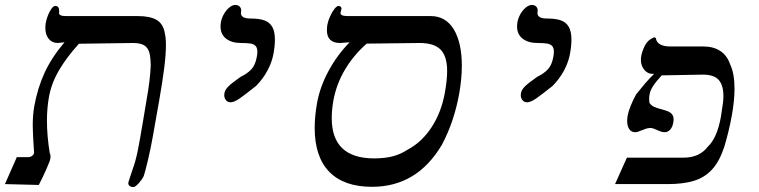

<svg xmlns="http://www.w3.org/2000/svg" viewBox="-51 -745 3071 777"><path d="M567.5 -193Q559.5 -147 548 -98.2Q536.5 -49.5 530.5 -32Q523.5 -18 510 -3Q496.5 12 488.5 12Q479 12 473 7Q467 2 468.5 -7Q469.5 -11 476 -30.5Q484 -54 486.5 -62Q497.5 -92 505.5 -130.5Q513.5 -169 527.5 -253L541 -334Q556.5 -418.5 559 -480Q558.5 -515 552.8 -534Q547 -553 531.8 -562Q516.5 -571 487 -571L268.5 -568Q220 -515 188.5 -461.8Q157 -408.5 147 -352Q139 -307 139 -256.5Q139 -194.5 150.5 -124.5Q153.5 -120 153.5 -112Q153.5 -109 152.5 -102Q151 -93 136.2 -59.5Q121.5 -26 106 3.5L-31 0L17 -109H63.5Q72 -109 79.2 -114.5Q86.5 -120 87 -127.5L85.5 -149.5L84 -174.5Q83.5 -182 82.5 -202Q81.5 -222 81.5 -238.5Q81.5 -278.5 87.5 -314Q101 -389 129.5 -450.8Q158 -512.5 210 -574L183 -571Q160 -571 146.2 -587.8Q132.5 -604.5 132.5 -632Q132.5 -641.5 134 -651Q138 -674.5 150 -697.8Q162 -721 172.5 -721Q188.5 -721 188.5 -700.5L188 -691.5Q188 -686.5 194.5 -683.2Q201 -680 214.5 -680H505.5Q557.5 -680 583.8 -663.8Q610 -647.5 616 -610.5Q620.5 -592 620.5 -562.5Q620.5 -524.5 613.5 -469.2Q606.5 -414 593 -337Z M882 -331Q870.5 -331 863.5 -339.5Q856.5 -348 856.5 -360.5Q856.5 -378.5 871.8 -393.8Q887 -409 912.5 -426.5L923.5 -434.5Q949 -446.5 965.8 -464Q982.5 -481.5 988.5 -516Q990.5 -526 990.5 -535.5Q990.5 -551 983.5 -558.8Q976.5 -566.5 962.8 -568.8Q949 -571 924.5 -571Q886.5 -571 864 -588.5Q841.5 -606 841.5 -638Q841.5 -646 843 -655Q846 -672.5 855.5 -688.8Q865 -705 877.5 -715Q890 -725 901 -725Q912 -725 918.5 -718.8Q925 -712.5 925 -702.5Q925 -699 924.5 -697Q924 -695.5 924 -692Q924 -670 963.5 -670Q998 -670 1019 -662.5Q1040 -655 1050.8 -636.2Q1061.5 -617.5 1061.5 -585Q1061.5 -558.5 1056 -529Q1050 -494.5 1032 -460.5Q1014 -426.5 985.5 -397.5Q943 -363.5 919.8 -347.2Q896.5 -331 882 -331Z M1737.5 -159.5Q1637 11 1454.5 11Q1340.5 11 1281.5 -49.8Q1222.5 -110.5 1222.5 -227Q1222.5 -274.5 1232 -328Q1244 -394 1278.8 -458.2Q1313.5 -522.5 1364 -574L1326 -571Q1272 -571 1272 -622.5Q1272 -634.5 1274 -646Q1277 -661.5 1285 -679.2Q1293 -697 1302.5 -709Q1312 -721 1319.5 -721Q1325 -721 1328.2 -717.2Q1331.5 -713.5 1331 -709.5L1327.5 -695.5Q1323.5 -680 1354.5 -680H1691.5Q1753 -680 1785.5 -626Q1818 -572 1818 -479Q1818 -427 1807.5 -367Q1787 -252.5 1737.5 -159.5ZM1758.5 -458Q1758.5 -516.5 1732.5 -543.8Q1706.5 -571 1647 -571L1433 -568.5Q1379 -521 1344.2 -461.8Q1309.5 -402.5 1298 -337Q1291.5 -300 1291.5 -267Q1291.5 -104 1463.5 -104Q1504.5 -104 1536.8 -112Q1569 -120 1598 -139Q1655.5 -169 1695.5 -230Q1735.5 -291 1749.5 -371Q1758.5 -421.5 1758.5 -458Z M2082 -331Q2070.5 -331 2063.5 -339.5Q2056.5 -348 2056.5 -360.5Q2056.5 -378.5 2071.8 -393.8Q2087 -409 2112.5 -426.5L2123.5 -434.5Q2149 -446.5 2165.8 -464Q2182.5 -481.5 2188.5 -516Q2190.5 -526 2190.5 -535.5Q2190.5 -551 2183.5 -558.8Q2176.5 -566.5 2162.8 -568.8Q2149 -571 2124.5 -571Q2086.5 -571 2064 -588.5Q2041.5 -606 2041.5 -638Q2041.5 -646 2043 -655Q2046 -672.5 2055.5 -688.8Q2065 -705 2077.5 -715Q2090 -725 2101 -725Q2112 -725 2118.5 -718.8Q2125 -712.5 2125 -702.5Q2125 -699 2124.5 -697Q2124 -695.5 2124 -692Q2124 -670 2163.5 -670Q2198 -670 2219 -662.5Q2240 -655 2250.8 -636.2Q2261.5 -617.5 2261.5 -585Q2261.5 -558.5 2256 -529Q2250 -494.5 2232 -460.5Q2214 -426.5 2185.5 -397.5Q2143 -363.5 2119.8 -347.2Q2096.5 -331 2082 -331Z M2486 -107H2716.5Q2748 -107 2772.8 -118.5Q2797.5 -130 2814 -152Q2851.5 -187.5 2866.5 -273Q2869.5 -291 2875 -330Q2876.5 -344.5 2876.5 -357.5Q2876.5 -400 2857.5 -421.5Q2838.5 -443 2793.5 -443L2627 -440Q2605 -416.5 2592.8 -398Q2580.5 -379.5 2578 -364Q2576 -354.5 2576 -343.5Q2576 -338.5 2577 -329.5Q2583.5 -318.5 2595.5 -313Q2607.5 -307.5 2627 -302.5Q2643.5 -298 2652.8 -294.2Q2662 -290.5 2668.5 -282.5Q2675 -274.5 2675 -261Q2675 -258 2674 -250Q2670.5 -230.5 2661 -220.2Q2651.5 -210 2639.5 -210Q2631.5 -210 2624.5 -212.2Q2617.5 -214.5 2607.5 -219Q2599 -223 2593.2 -225Q2587.5 -227 2581.5 -227Q2572.5 -227 2564.2 -224.5Q2556 -222 2545.5 -217.5Q2538.5 -214.5 2531.8 -212.2Q2525 -210 2519.5 -210Q2503.5 -210 2495.2 -222.8Q2487 -235.5 2487 -256.5Q2487 -263 2489 -277Q2496 -312.5 2523 -362.5Q2543 -387.5 2558.5 -406Q2574 -424.5 2596 -446Q2571.5 -444.5 2557 -461.8Q2542.5 -479 2542.5 -503.5Q2542.5 -508 2543.5 -516Q2547 -537 2559 -560.8Q2571 -584.5 2596 -594L2603 -591.5Q2605 -574 2620.5 -565.5Q2636 -557 2659.5 -557H2794.5Q2836.5 -557 2864.2 -538.5Q2892 -520 2904 -484Q2921.5 -447.5 2921.5 -386.5Q2921.5 -338 2910.5 -277Q2899 -213.5 2879.5 -149Q2860 -90.5 2829.8 -58.2Q2799.5 -26 2756.5 -13Q2713.5 0 2650.5 0H2438Z"/></svg>

Font: JuliaMono MediumItalic
Style: Regular
Weight: 500
Italic angle: -9°
Monospace: yes
Designer: cormullion
Foundry: corm
Version: Version 0.049; ttfautohint (v1.8.4)